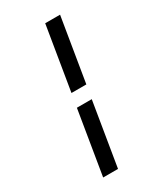

<svg xmlns="http://www.w3.org/2000/svg" viewBox="-235 -911 971 1141"><g transform="rotate(-30 250.0 -340.0)"><path d="M207 -386 279 -823H381L309 -386ZM119 143 191 -294H293L221 143Z"/></g></svg>

Font: Iosevka Term Curly Semibold
Style: Italic
Weight: 600
Italic angle: -9°
Designer: Belleve Invis
Foundry: Belleve Invis
Version: Version 32.3.0